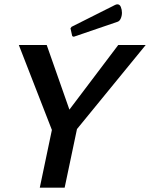

<svg xmlns="http://www.w3.org/2000/svg" viewBox="-20 -868 694 888"><path d="M67 -660H196L301 -361L527 -660H654L336 -271L279 0H164L220 -267ZM314 -701 306 -737 311 -744 512 -845Q518 -848 523 -848Q534 -848 539 -835.5Q544 -823 544 -809Q544 -795 538.5 -782.5Q533 -770 523 -767L321 -698Z"/></svg>

Font: Quattrocento Sans
Style: Bold Italic
Weight: 700
Designer: Pablo Impallari
Foundry: Pablo Impallari, Igino Marini, Brenda Gallo
Version: Version 2.000